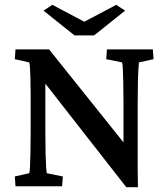

<svg xmlns="http://www.w3.org/2000/svg" viewBox="-20 -780 704 804"><path d="M497.1 -153.3V-349.6Q497.1 -404.3 496.1 -440.4Q495.1 -476.6 494.1 -495.6Q493.2 -514.6 491.2 -518.6L424.8 -532.2L427.7 -573.2H620.1L623 -532.2L561.5 -518.6Q561.5 -514.6 560.1 -495.6Q558.6 -476.6 557.6 -440.4Q556.6 -404.3 556.6 -349.6V-131.8Q556.6 -96.7 556.6 -63.5Q556.6 -30.3 557.6 3.9H508.8L138.7 -469.7H169.9V-229.5Q169.9 -172.9 170.9 -135.3Q171.9 -97.7 173.3 -78.6Q174.8 -59.6 175.8 -54.7L243.2 -41L240.2 0H44.9L42 -41L102.5 -54.7Q104.5 -59.6 105.5 -79.1Q106.4 -98.6 107.4 -136.2Q108.4 -173.8 108.4 -229.5V-384.8Q108.4 -423.8 107.4 -452.1Q106.4 -480.5 105.5 -497.1Q104.5 -513.7 102.5 -518.6L42 -532.2L44.9 -573.2H185.5L521.5 -153.3ZM162.1 -735.4 199.2 -759.8 363.3 -672.9H302.7L466.8 -759.8L503.9 -735.4L374 -631.8H292Z"/></svg>

Font: Crimson Pro Medium
Style: Regular
Weight: 500
Designer: Jacques Le Bailly
Foundry: Baron von Fonthausen
Version: Version 1.003